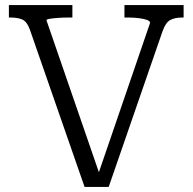

<svg xmlns="http://www.w3.org/2000/svg" viewBox="-20 -730 759 756"><path d="M379 -24 366 -42 571 -640Q571 -647 559 -651.5Q547 -656 527 -658.5Q507 -661 484 -661H470V-710H703V-661H698Q668 -661 650 -651Q632 -641 620 -607L408 6H313L97 -615Q86 -645 68 -653Q50 -661 21 -661H15V-710H265V-661H251Q228 -661 208 -659.5Q188 -658 175.5 -656Q163 -654 163 -650Z"/></svg>

Font: Roboto Serif 20pt Light
Style: Regular
Weight: 300
Version: Version 1.008